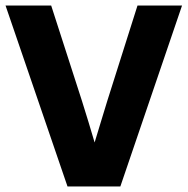

<svg xmlns="http://www.w3.org/2000/svg" viewBox="-24 -674 678 694"><path d="M411 0 634 -654H473L364 -310C347 -256 334 -210 318 -159C303 -209 289 -257 272 -310L161 -654H-4L220 0Z"/></svg>

Font: Falling Sky
Style: ExBd
Weight: 400
Designer: Paul D. Hunt
Foundry: Adobe Systems Incorporated
Version: Version 1.02